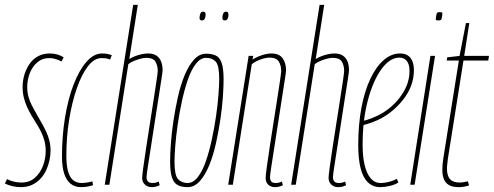

<svg xmlns="http://www.w3.org/2000/svg" viewBox="-36 -760 2032 790"><path d="M-16 -5 -7 -23Q3 -18 12.5 -15Q22 -12 32.5 -10.5Q43 -9 53 -9Q85 -9 107 -28Q129 -47 140.5 -77Q152 -107 152 -139Q152 -161 147 -180Q142 -199 133.5 -216.5Q125 -234 114.5 -250.5Q104 -267 94 -284Q84 -301 75.5 -319.5Q67 -338 62 -358.5Q57 -379 57 -403Q57 -426 63.5 -449.5Q70 -473 83.5 -494Q97 -515 118.5 -527.5Q140 -540 169 -540Q186 -540 201 -535.5Q216 -531 226 -524L217 -507Q210 -511 202 -514Q194 -517 185.5 -519Q177 -521 166 -521Q138 -521 117.5 -503.5Q97 -486 86.5 -458.5Q76 -431 76 -401Q76 -381 81 -362.5Q86 -344 95 -326.5Q104 -309 114 -291.5Q124 -274 134 -256.5Q144 -239 153 -220.5Q162 -202 167 -182Q172 -162 172 -140Q172 -121 167.5 -100Q163 -79 154 -59.5Q145 -40 130.5 -24.5Q116 -9 96 0.5Q76 10 50 10Q32 10 15 6Q-2 2 -16 -5Z M297 10Q272 10 254.5 -4Q237 -18 228 -46Q219 -74 219 -115Q219 -200 231.5 -276.5Q244 -353 267 -412.5Q290 -472 320 -506Q350 -540 384 -540Q391 -540 396.5 -539.5Q402 -539 409 -537.5Q416 -536 424 -533L417 -515Q407 -519 399.5 -520Q392 -521 381 -521Q352 -521 326 -487.5Q300 -454 280 -396.5Q260 -339 248.5 -267.5Q237 -196 237 -119Q237 -80 244 -55Q251 -30 265 -18.5Q279 -7 301 -7Q308 -7 315.5 -8Q323 -9 331 -10.5Q339 -12 344 -14L347 2Q340 4 332 6Q324 8 315.5 9Q307 10 297 10Z M567 -31Q567 -20 572.5 -13.5Q578 -7 592 -7Q597 -7 602.5 -8Q608 -9 617 -13L621 2Q611 7 603 8.5Q595 10 587 10Q577 10 568.5 5.5Q560 1 554.5 -7.5Q549 -16 549 -28Q549 -37 553.5 -71Q558 -105 565.5 -153Q573 -201 581 -253Q589 -305 596.5 -352Q604 -399 608.5 -430.5Q613 -462 613 -468Q613 -491 603.5 -506.5Q594 -522 565 -522Q556 -522 542.5 -518.5Q529 -515 515.5 -509.5Q502 -504 492 -496L414 0H395L512 -740H531L496 -517Q507 -524 520 -529Q533 -534 547 -537Q561 -540 573 -540Q595 -540 608 -531Q621 -522 627 -506.5Q633 -491 633 -471Q633 -465 628 -432.5Q623 -400 615.5 -352.5Q608 -305 600 -252.5Q592 -200 584.5 -152.5Q577 -105 572 -72Q567 -39 567 -31Z M736 10Q712 10 696 2Q680 -6 672 -28.5Q664 -51 664 -96Q664 -125 667 -168.5Q670 -212 677.5 -262Q685 -312 696 -361Q707 -410 723.5 -450Q740 -490 762 -514.5Q784 -539 812 -539Q836 -539 852 -531.5Q868 -524 876 -501Q884 -478 884 -433Q884 -404 881 -360.5Q878 -317 870.5 -267Q863 -217 852 -168Q841 -119 824.5 -79Q808 -39 786 -14.5Q764 10 736 10ZM736 -7Q759 -7 778 -31.5Q797 -56 811 -96.5Q825 -137 835.5 -185.5Q846 -234 853 -282.5Q860 -331 863 -371.5Q866 -412 866 -435Q866 -491 851.5 -506.5Q837 -522 812 -522Q789 -522 770 -497.5Q751 -473 737 -432.5Q723 -392 712.5 -343.5Q702 -295 695 -246.5Q688 -198 685 -158Q682 -118 682 -94Q682 -39 696.5 -23Q711 -7 736 -7ZM889 -676Q883 -676 881 -679Q879 -682 879 -686Q879 -696 882.5 -704Q886 -712 894 -712Q900 -712 902 -708.5Q904 -705 904 -700Q904 -690 900.5 -683Q897 -676 889 -676ZM795 -676Q789 -676 787 -679Q785 -682 785 -686Q785 -694 788 -703Q791 -712 800 -712Q806 -712 808 -708.5Q810 -705 810 -700Q810 -690 806.5 -683Q803 -676 795 -676Z M987 -530H1006L1003 -515Q1014 -522 1027 -527.5Q1040 -533 1054 -536.5Q1068 -540 1080 -540Q1113 -540 1127 -520Q1141 -500 1141 -471Q1141 -465 1136 -432.5Q1131 -400 1123.5 -352.5Q1116 -305 1108 -252.5Q1100 -200 1092.5 -152.5Q1085 -105 1080 -72Q1075 -39 1075 -31Q1075 -20 1080 -13.5Q1085 -7 1099 -7Q1104 -7 1109.5 -8Q1115 -9 1124 -13L1128 2Q1118 7 1110 8.5Q1102 10 1094 10Q1084 10 1075.5 5.5Q1067 1 1062 -7.5Q1057 -16 1057 -28Q1057 -37 1061.5 -71Q1066 -105 1073.5 -153Q1081 -201 1089 -253Q1097 -305 1104.5 -352Q1112 -399 1116.5 -430.5Q1121 -462 1121 -468Q1121 -491 1111 -507Q1101 -523 1072 -523Q1063 -523 1049.5 -519.5Q1036 -516 1023 -510Q1010 -504 1000 -496L922 0H903Z M1334 -31Q1334 -20 1339.5 -13.5Q1345 -7 1359 -7Q1364 -7 1369.5 -8Q1375 -9 1384 -13L1388 2Q1378 7 1370 8.5Q1362 10 1354 10Q1344 10 1335.5 5.5Q1327 1 1321.5 -7.5Q1316 -16 1316 -28Q1316 -37 1320.5 -71Q1325 -105 1332.5 -153Q1340 -201 1348 -253Q1356 -305 1363.5 -352Q1371 -399 1375.5 -430.5Q1380 -462 1380 -468Q1380 -491 1370.5 -506.5Q1361 -522 1332 -522Q1323 -522 1309.5 -518.5Q1296 -515 1282.5 -509.5Q1269 -504 1259 -496L1181 0H1162L1279 -740H1298L1263 -517Q1274 -524 1287 -529Q1300 -534 1314 -537Q1328 -540 1340 -540Q1362 -540 1375 -531Q1388 -522 1394 -506.5Q1400 -491 1400 -471Q1400 -465 1395 -432.5Q1390 -400 1382.5 -352.5Q1375 -305 1367 -252.5Q1359 -200 1351.5 -152.5Q1344 -105 1339 -72Q1334 -39 1334 -31Z M1457 -262Q1477 -267 1497 -275Q1517 -283 1536 -294Q1585 -323 1617 -370Q1649 -417 1649 -468Q1649 -495 1638 -509Q1627 -523 1607 -523Q1568 -523 1533.5 -475.5Q1499 -428 1477.5 -347Q1456 -266 1456 -164Q1456 -115 1464.5 -80Q1473 -45 1489.5 -26Q1506 -7 1530 -7Q1541 -7 1552 -9Q1563 -11 1574 -14.5Q1585 -18 1597 -24L1603 -9Q1589 0 1568 5Q1547 10 1529 10Q1498 10 1477.5 -10Q1457 -30 1447.5 -68.5Q1438 -107 1438 -163Q1438 -247 1451 -316Q1464 -385 1487.5 -435Q1511 -485 1542.5 -512.5Q1574 -540 1610 -540Q1630 -540 1642.5 -531.5Q1655 -523 1661 -507.5Q1667 -492 1667 -472Q1667 -411 1629.5 -359Q1592 -307 1536 -275Q1516 -264 1495 -256.5Q1474 -249 1454 -244Z M1652 0 1735 -530H1754L1670 0ZM1774 -710Q1779 -710 1782 -709Q1785 -708 1784 -702Q1783 -690 1781.5 -684.5Q1780 -679 1777 -677.5Q1774 -676 1767 -676Q1763 -676 1759.5 -677Q1756 -678 1757 -684Q1759 -696 1760 -701.5Q1761 -707 1764 -708.5Q1767 -710 1774 -710Z M1889 -14 1894 3Q1882 7 1871.5 8.5Q1861 10 1852 10Q1825 10 1810.5 1Q1796 -8 1790 -24Q1784 -40 1784 -61Q1784 -72 1785 -83.5Q1786 -95 1788 -108L1852 -511H1802L1804 -524L1855 -530L1881 -665H1895L1874 -530H1976L1973 -511H1871L1807 -108Q1806 -96 1804.5 -86Q1803 -76 1803 -67Q1803 -37 1815.5 -23Q1828 -9 1855 -9Q1863 -9 1871.5 -10.5Q1880 -12 1889 -14Z"/></svg>

Font: Georama ExtraCondensed Thin
Style: Italic
Weight: 100
Width: 2
Italic angle: -9°
Designer: Jean-Baptiste Levee
Foundry: Production Type
Version: Version 1.001